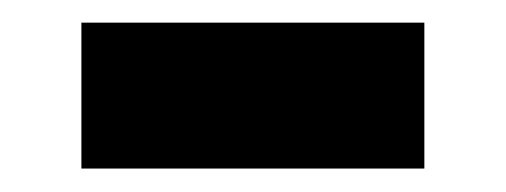

<svg xmlns="http://www.w3.org/2000/svg" viewBox="-20 -298 440 167"><path d="M50.8 -278.3H349.1V-151.4H50.8Z"/></svg>

Font: SG Kara Bold
Style: Regular
Weight: 400
Designer: Damoon Khanjanzadeh
Version: Version 1.000